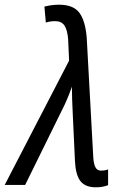

<svg xmlns="http://www.w3.org/2000/svg" viewBox="-74 -787 521 817"><path d="M245 -101 236 -294Q232 -370 232 -418Q211 -359 191 -321L33 0H-54L220 -529L216 -619Q213 -659 200.5 -678Q188 -697 161 -697Q139 -697 121 -691L115 -759Q147 -767 177 -767Q238 -767 263.5 -733Q289 -699 295 -627L323 -116Q325 -88 332.5 -74.5Q340 -61 355 -61Q372 -61 386 -66V1Q363 10 334 10Q289 10 268.5 -16Q248 -42 245 -101Z"/></svg>

Font: Noto Sans UI Narrow
Style: Italic
Weight: 400
Width: 4
Italic angle: -12°
Designer: Monotype Design Team
Foundry: Monotype Imaging Inc.
Version: Version 1.001